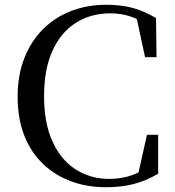

<svg xmlns="http://www.w3.org/2000/svg" viewBox="-20 -769 734 806"><path d="M426 17Q344 17 276.5 -8.5Q209 -34 158.5 -83Q108 -132 81 -202.5Q54 -273 54 -363Q54 -453 82 -524.5Q110 -596 160.5 -646.5Q211 -697 279 -723Q347 -749 426 -749Q489 -749 538 -735.5Q587 -722 635 -693L637 -529H589L550 -710L607 -691V-656Q566 -687 527.5 -700Q489 -713 442 -713Q362 -713 299 -673.5Q236 -634 200.5 -556.5Q165 -479 165 -365Q165 -252 200.5 -174.5Q236 -97 298 -57.5Q360 -18 439 -18Q486 -18 528 -31.5Q570 -45 612 -76V-42L557 -25L597 -203H644V-40Q594 -10 541.5 3.5Q489 17 426 17Z"/></svg>

Font: Noto Serif KR ExtraLight Medium
Style: Regular
Weight: 500
Version: Version 2.002-H1;hotconv 1.1.0;makeotfexe 2.6.0